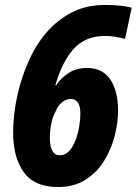

<svg xmlns="http://www.w3.org/2000/svg" viewBox="-20 -744 551 774"><path d="M214 10Q119 10 76 -49.5Q33 -109 33 -210Q33 -282 50 -359.5Q67 -437 100 -507.5Q133 -578 181 -628Q225 -673 279 -698.5Q333 -724 404 -724Q436 -724 462 -721.5Q488 -719 511 -713L484 -587Q443 -599 402 -599Q325 -599 278 -548Q231 -497 203 -400H206Q227 -431 258 -450.5Q289 -470 330 -470Q394 -470 425 -423Q456 -376 456 -298Q456 -249 442 -195Q428 -141 399 -94.5Q370 -48 324 -19Q278 10 214 10ZM221 -118Q243 -118 259 -135.5Q275 -153 285 -180Q295 -207 299.5 -235.5Q304 -264 304 -286Q304 -345 265 -345Q245 -345 228.5 -330.5Q212 -316 205 -296Q193 -277 187 -246.5Q181 -216 181 -190Q181 -118 221 -118Z"/></svg>

Font: Noto Sans Condensed ExtraBold
Style: Italic
Weight: 800
Width: 3
Italic angle: -12°
Designer: Monotype Design Team
Foundry: Monotype Imaging Inc.
Version: Version 2.013; ttfautohint (v1.8.4.7-5d5b)